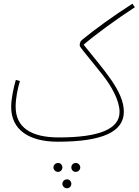

<svg xmlns="http://www.w3.org/2000/svg" viewBox="-20 -740 744 1031"><path d="M290 21C534 21 645 -34 645 -140C645 -250 539 -362 429 -500C492 -554 601 -634 704 -701L691 -720C585 -652 493 -585 423 -528C414 -521 408 -513 408 -497C408 -486 430 -465 530 -339C579 -277 622 -200 622 -139C622 -48 515 -2 296 -2C147 -2 64 -55 64 -167C64 -213 75 -266 87 -305L65 -311C53 -269 40 -211 40 -165C40 -43 136 21 290 21ZM387 183C400 183 411 172 411 159C411 146 400 135 387 135C373 135 363 146 363 159C363 172 373 183 387 183ZM292 183C305 183 315 172 315 159C315 146 305 135 292 135C278 135 267 146 267 159C267 172 278 183 292 183ZM340 271C353 271 363 260 363 247C363 234 353 223 340 223C326 223 315 234 315 247C315 260 326 271 340 271Z"/></svg>

Font: Noto Sans Arabic ExtCond Thin
Style: Regular
Weight: 100
Width: 2
Designer: Monotype Design Team, Nadine Chahine, Nizar Qandah and Khaled Hosny
Foundry: Monotype Imaging Inc.
Version: Version 2.012